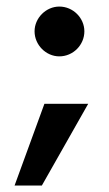

<svg xmlns="http://www.w3.org/2000/svg" viewBox="-20 -425 337 591"><path d="M162.6 -251.5C205.1 -251.5 239.7 -286.6 239.7 -328.6C239.7 -369.6 205.1 -404.8 162.6 -404.8C121.6 -404.8 86.4 -369.6 86.4 -328.6C86.4 -286.6 121.6 -251.5 162.6 -251.5ZM24.9 146H108.9L251.5 -105.5H116.7Z"/></svg>

Font: Now Black
Style: Regular
Weight: 400
Designer: Alfredo Marco Pradil
Foundry: Alfredo Marco Pradil
Version: Version 1.200;hotconv 1.0.109;makeotfexe 2.5.65596